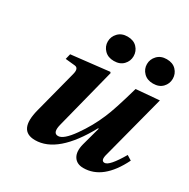

<svg xmlns="http://www.w3.org/2000/svg" viewBox="-162 -858 1003 1019"><g transform="rotate(30 339.0 -349.0)"><path d="M575 -710Q612 -710 633 -688Q654 -666 654 -635Q654 -605 633 -583Q612 -561 575 -561Q539 -561 517.5 -583Q496 -605 496 -635Q496 -665 517.5 -687.5Q539 -710 575 -710ZM335 -710Q372 -710 393 -688Q414 -666 414 -635Q414 -605 393 -583Q372 -561 335 -561Q299 -561 277.5 -583Q256 -605 256 -635Q256 -665 277.5 -687.5Q299 -710 335 -710ZM109 -443 117 -476 348 -502 353 -497 259 -128Q243 -68 278 -68Q311 -68 361.5 -139.5Q412 -211 443 -285Q468 -341 510 -490L652 -502L551 -115Q537 -68 563 -68Q592 -68 649 -166L678 -148Q599 12 479 12Q438 12 420 -17Q402 -46 415 -96L446 -210H442Q321 12 183 12Q78 12 116 -133L183 -391Q195 -434 168 -437Z"/></g></svg>

Font: Lingua Franca
Style: Bold Italic
Weight: 700
Italic angle: -13°
Version: Version 1.19